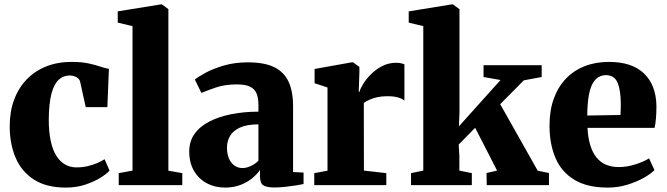

<svg xmlns="http://www.w3.org/2000/svg" viewBox="-20 -839 3021 870"><path d="M278.5 11Q190.5 11 134.2 -25Q78 -61 51 -123.8Q24 -186.5 24 -267Q24 -333.5 44 -387.2Q64 -441 101 -479.2Q138 -517.5 189.5 -538Q241 -558.5 304 -558.5Q350.5 -558.5 382 -551.5Q413.5 -544.5 435.5 -537Q457.5 -529.5 473.5 -527L466.5 -353.5H368.5L343.5 -467Q341.5 -477.5 333.5 -484.2Q325.5 -491 315.2 -494Q305 -497 296 -497Q267.5 -497 246.5 -478.2Q225.5 -459.5 213.5 -415.8Q201.5 -372 201 -296.5Q201 -241.5 209.8 -200.8Q218.5 -160 235 -133.5Q251.5 -107 274.8 -93.8Q298 -80.5 325.5 -80.5Q352.5 -80.5 375.8 -85.8Q399 -91 419 -99.5Q439 -108 454 -117.5L476.5 -66Q464.5 -52 435.8 -34Q407 -16 366.8 -2.5Q326.5 11 278.5 11Z M580.5 -66V-720.5L513.5 -736.5V-787.5L708 -819H714L743 -797.5V-65.5L806 -54.5V0H518V-54.5Z M999 11Q954 11 917.2 -8.5Q880.5 -28 859 -64.8Q837.5 -101.5 837.5 -153Q837.5 -199 862 -233Q886.5 -267 930 -289Q973.5 -311 1030.2 -322Q1087 -333 1151 -333V-362.5Q1151 -394 1142.8 -414.8Q1134.5 -435.5 1113.5 -446Q1092.5 -456.5 1054 -456.5Q998.5 -456.5 957.2 -442.2Q916 -428 892.5 -418L863 -478.5Q877 -490.5 911 -509Q945 -527.5 994.2 -542Q1043.5 -556.5 1103.5 -556.5Q1177.5 -556.5 1222.2 -534.8Q1267 -513 1287.5 -469Q1308 -425 1308 -357.5V-59.5L1355.5 -57V-5Q1344.5 -2.5 1322 1Q1299.5 4.5 1273.2 7.5Q1247 10.5 1224.5 10.5Q1186.5 10.5 1172.2 0.2Q1158 -10 1158 -41.5V-69Q1146.5 -51.5 1124.5 -32.8Q1102.5 -14 1070.8 -1.5Q1039 11 999 11ZM1079.5 -77.5Q1096.5 -77.5 1117 -87Q1137.5 -96.5 1151 -111V-275.5Q1099 -275.5 1067.5 -261Q1036 -246.5 1022.2 -222.8Q1008.5 -199 1008.5 -171Q1008.5 -142 1017.2 -121.2Q1026 -100.5 1042 -89Q1058 -77.5 1079.5 -77.5Z M1404 0V-54.5L1464 -65.5V-442.5L1405.5 -462V-526.5L1573 -556.5H1580L1608.5 -535.5V-511.5L1605.5 -423H1609Q1612.5 -437.5 1626 -459.2Q1639.5 -481 1661.5 -503Q1683.5 -525 1712.2 -539.8Q1741 -554.5 1775 -554.5Q1788 -554.5 1797.5 -552.2Q1807 -550 1812.5 -547.5V-383.5Q1802 -392 1783.5 -397.5Q1765 -403 1734.5 -403Q1710 -403 1689.5 -398.5Q1669 -394 1653.8 -387Q1638.5 -380 1628.5 -372.5L1629 -66L1730.5 -54.5V0Z M1842.5 0V-54.5L1898 -66V-720.5L1832 -736.5V-787.5L2026 -819H2032.5L2062 -797.5V-330L2059.5 -266.5L2248 -476.5L2171 -490V-543.5H2434.5V-490L2353.5 -475L2246.5 -367L2416.5 -65.5L2467.5 -55V0H2185.5L2184.5 -55L2232.5 -66L2133 -260L2058.5 -184L2061.5 -130.5V-66L2118 -54.5V0Z M2734 11Q2640.5 11 2582.2 -24.5Q2524 -60 2497 -123.2Q2470 -186.5 2470 -269.5Q2470 -338 2489.2 -391.5Q2508.5 -445 2544 -482.2Q2579.5 -519.5 2629 -539Q2678.5 -558.5 2739.5 -558.5Q2843.5 -558.5 2898 -506.2Q2952.5 -454 2954.5 -360Q2954.5 -326 2952.2 -301.2Q2950 -276.5 2946 -259.5H2642Q2644.5 -214 2654.8 -180.8Q2665 -147.5 2682.8 -125.5Q2700.5 -103.5 2725.8 -92.8Q2751 -82 2784 -82Q2821 -82 2860 -94.5Q2899 -107 2921 -121.5L2945.5 -68.5Q2931 -52.5 2898.5 -34Q2866 -15.5 2823.2 -2.2Q2780.5 11 2734 11ZM2641 -315.5 2791.5 -318Q2792 -330.5 2792.5 -342Q2793 -353.5 2793 -365.5Q2793 -428 2778.8 -463.2Q2764.5 -498.5 2725.5 -498.5Q2708 -498.5 2693 -490.2Q2678 -482 2666.2 -462Q2654.5 -442 2648 -406.2Q2641.5 -370.5 2641 -315.5Z"/></svg>

Font: Merriweather 48pt Black
Style: Regular
Weight: 900
Version: Version 2.100